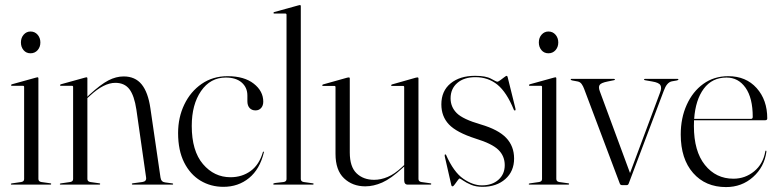

<svg xmlns="http://www.w3.org/2000/svg" viewBox="-20 -750 3158 780"><path d="M104 -533.5Q86.5 -533.5 75.8 -546.2Q65 -559 65 -577.5Q65 -596.5 76.2 -609.2Q87.5 -622 104 -622Q121.5 -622 132.8 -609Q144 -596 144 -577.5Q144 -559 132.8 -546.2Q121.5 -533.5 104 -533.5ZM136 -431.5V-23Q136 -12.5 148 -10.5L183.5 -5.5Q188 -5.5 188 -2.5Q188 0 184.5 0H27Q24 0 24 -2.5Q24 -4 28 -5L66 -10.5Q78 -12.5 78 -22.5V-397Q78 -401.5 73 -401.5H27.5Q25 -401.5 25 -404Q25 -406 28 -407.5L125.5 -434.5Q129.5 -436 132 -436Q136 -436 136 -431.5Z M335 -431.5V-357L343 -365Q389.5 -407.5 420.5 -423.5Q451.5 -439.5 482.5 -439.5Q529 -439.5 555.2 -407.5Q581.5 -375.5 591 -310L632 -29Q634.5 -11 650.5 -9L680 -5Q683.5 -4.5 683.5 -2.5Q683.5 0 680 0H519.5Q515.5 0 515.5 -2.5Q515.5 -5 520.5 -5.5L558 -10.5Q576 -13 573.5 -29L534 -305Q525.5 -361.5 505.8 -387.5Q486 -413.5 448.5 -413.5Q402 -413.5 346 -361.5L335 -351.5V-23Q335 -12.5 347 -10.5L382.5 -5.5Q387 -5.5 387 -2.5Q387 0 383.5 0H226Q223 0 223 -2.5Q223 -4 227 -5L265 -10.5Q277 -12.5 277 -22.5V-397Q277 -401.5 272 -401.5H226.5Q224 -401.5 224 -404Q224 -406 227 -407.5L324.5 -434.5Q328.5 -436 331 -436Q335 -436 335 -431.5Z M1049.5 -337Q1049.5 -321 1040.8 -311.2Q1032 -301.5 1018 -301.5Q1003 -301.5 994 -311.2Q985 -321 985 -339V-362Q985 -394.5 961.8 -414.8Q938.5 -435 897.5 -435Q834.5 -435 796.8 -380.2Q759 -325.5 759 -238.5Q759 -137 804.5 -83.5Q850 -30 916.5 -30Q963 -30 998 -55.2Q1033 -80.5 1048 -132Q1049 -134.5 1050.5 -134Q1053 -134 1052 -131Q1035.5 -62.5 991.8 -26.8Q948 9 887.5 9Q836 9 794.2 -16.2Q752.5 -41.5 728 -90.2Q703.5 -139 703.5 -209.5Q703.5 -273 728.8 -325.5Q754 -378 799.2 -409.2Q844.5 -440.5 904.5 -440.5Q972 -440.5 1010.8 -410.2Q1049.5 -380 1049.5 -337Z M1202 -725V-23Q1202 -12.5 1214 -10.5L1249.5 -5.5Q1254 -5.5 1254 -2.5Q1254 0 1250.5 0H1093Q1090 0 1090 -2.5Q1090 -5 1097 -6.5L1132 -10.5Q1144 -12.5 1144 -22.5V-690Q1144 -695 1139 -695H1093.5Q1091 -695 1091 -697.5Q1091 -700 1094 -701L1191.5 -728Q1195.5 -729.5 1198 -729.5Q1202 -729.5 1202 -725Z M1343 -125V-396.5Q1343 -401 1337.5 -401H1292Q1289 -401 1289 -403.5Q1289 -405.5 1292.5 -407L1390.5 -434.5Q1394.5 -435.5 1397 -435.5Q1401 -435.5 1401 -431V-130.5Q1401 -72.5 1428.5 -46Q1456 -19.5 1500 -19.5Q1527 -19.5 1555 -31.2Q1583 -43 1613 -71L1622 -79.5V-396.5Q1622 -401 1617 -401H1571.5Q1569 -401 1569 -403.5Q1569 -405.5 1572.5 -407L1669.5 -434.5Q1673.5 -435.5 1676 -435.5Q1680 -435.5 1680 -431V-23Q1680 -12.5 1692 -10.5L1727.5 -5.5Q1732 -5.5 1732 -2.5Q1732 0 1728.5 0H1636.5Q1622 0 1622 -18V-73.5L1616 -68Q1568 -24 1532.8 -8.5Q1497.5 7 1464 7Q1412 7 1377.5 -25.8Q1343 -58.5 1343 -125Z M1937.5 3Q1979.5 3 2005 -19.8Q2030.5 -42.5 2030.5 -79Q2030.5 -116 2004.8 -141.2Q1979 -166.5 1912 -187Q1834.5 -212 1803.8 -244.5Q1773 -277 1773 -326Q1773 -380.5 1810.5 -411.2Q1848 -442 1910 -442Q1954 -442 1975.2 -430Q1996.5 -418 2000.5 -418Q2004 -418 2012.2 -424Q2020.5 -430 2028.2 -436Q2036 -442 2038 -442Q2040.5 -442 2042 -438L2074 -309Q2075.5 -303 2073 -301.5Q2069.5 -300 2067.5 -304Q2038 -376 2000.5 -406.2Q1963 -436.5 1911.5 -436.5Q1865 -436.5 1837.8 -413Q1810.5 -389.5 1810.5 -350.5Q1810.5 -315.5 1835.5 -290.5Q1860.5 -265.5 1933 -244.5Q2004.5 -223.5 2036.5 -189.8Q2068.5 -156 2068.5 -106Q2068.5 -54 2032.8 -22.5Q1997 9 1940 9Q1913 9 1893.2 0.5Q1873.5 -8 1861.5 -16.5Q1849.5 -25 1846.5 -25Q1845 -25 1839.2 -17Q1833.5 -9 1827.5 -1Q1821.5 7 1819 7Q1814.5 7 1813.5 2L1787 -114Q1785.5 -121 1788 -122.5Q1790.5 -123.5 1792 -121Q1823 -51 1862 -24Q1901 3 1937.5 3Z M2208 -533.5Q2190.5 -533.5 2179.8 -546.2Q2169 -559 2169 -577.5Q2169 -596.5 2180.2 -609.2Q2191.5 -622 2208 -622Q2225.5 -622 2236.8 -609Q2248 -596 2248 -577.5Q2248 -559 2236.8 -546.2Q2225.5 -533.5 2208 -533.5ZM2240 -431.5V-23Q2240 -12.5 2252 -10.5L2287.5 -5.5Q2292 -5.5 2292 -2.5Q2292 0 2288.5 0H2131Q2128 0 2128 -2.5Q2128 -4 2132 -5L2170 -10.5Q2182 -12.5 2182 -22.5V-397Q2182 -401.5 2177 -401.5H2131.5Q2129 -401.5 2129 -404Q2129 -406 2132 -407.5L2229.5 -434.5Q2233.5 -436 2236 -436Q2240 -436 2240 -431.5Z M2526.5 2H2506.5Q2500.5 2 2498 -4L2353 -389Q2349 -400 2343 -408.5Q2337 -417 2327 -419L2305.5 -423Q2298.5 -424.5 2298.5 -427Q2298.5 -429.5 2301 -429.5H2474.5Q2478 -429.5 2478 -427Q2478 -424.5 2473.5 -424L2449 -419Q2421 -413.5 2415.8 -404.5Q2410.5 -395.5 2417 -378.5L2539.5 -47L2661.5 -374Q2669 -393 2663 -403.8Q2657 -414.5 2629.5 -419L2601 -424Q2596.5 -424.5 2596.5 -427Q2596.5 -429.5 2600 -429.5H2733Q2736 -429.5 2736 -427Q2736 -424.5 2729 -423L2709 -419.5Q2688.5 -415 2676.5 -381L2534 -4Q2531.5 2 2526.5 2Z M3097 -269Q3097 -261.5 3088.5 -261.5H2799.5Q2799 -250 2799 -238Q2799 -135.5 2843.8 -79.8Q2888.5 -24 2959.5 -24Q3007 -24 3043.5 -53.8Q3080 -83.5 3089 -134.5Q3089.5 -138 3091 -138Q3094 -138 3093.5 -133.5Q3085 -71.5 3039.2 -30.8Q2993.5 10 2929.5 10Q2846 10 2795.8 -47.2Q2745.5 -104.5 2745.5 -203.5Q2745.5 -270.5 2769.8 -324.2Q2794 -378 2837.2 -409.2Q2880.5 -440.5 2938.5 -440.5Q3010.5 -440.5 3053.8 -392.2Q3097 -344 3097 -269ZM2931.5 -435Q2873 -435 2839.2 -389.8Q2805.5 -344.5 2800 -267H3030.5Q3038 -267 3038 -275Q3038 -352 3008.8 -393.5Q2979.5 -435 2931.5 -435Z"/></svg>

Font: Fraunces 144pt S000 Light
Style: Regular
Weight: 300
Version: Version 1.000; ttfautohint (v1.8.3)